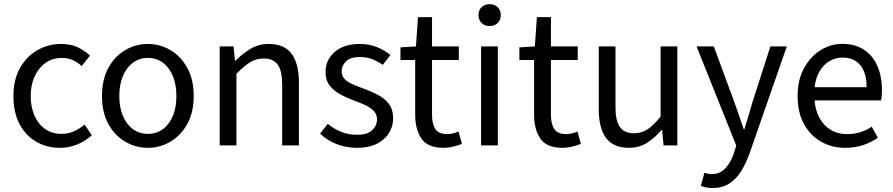

<svg xmlns="http://www.w3.org/2000/svg" viewBox="-20 -714 4388 943"><path d="M273.9 12Q209.2 12 157.6 -18.1Q106 -48.1 75.9 -105Q45.9 -161.9 45.9 -242.4Q45.9 -323.5 78.7 -380.8Q111.4 -438 164.5 -468Q217.6 -498.1 279.8 -498.1Q327.9 -498.1 362.2 -481.6Q396.5 -465 422 -441L381.2 -389.4Q361.4 -408.3 337.3 -419Q313.3 -429.6 283.5 -429.6Q239.4 -429.6 205.1 -406.1Q170.7 -382.6 150.8 -340.3Q130.9 -298.1 130.9 -242.4Q130.9 -186.7 149.9 -144.8Q168.9 -102.9 202.7 -79.7Q236.6 -56.5 281.2 -56.5Q315.6 -56.5 344.3 -69.7Q373 -82.9 395.4 -102.2L431 -49.8Q398.5 -20 358.2 -4Q317.9 12 273.9 12Z M706.2 12Q646.6 12 595.1 -18.1Q543.7 -48.1 512.3 -105Q480.9 -161.9 480.9 -242.4Q480.9 -323.5 512.3 -380.8Q543.7 -438 595.1 -468Q646.6 -498.1 706.2 -498.1Q765.7 -498.1 816.9 -468Q868 -438 899.7 -380.8Q931.4 -323.5 931.4 -242.4Q931.4 -161.9 899.7 -105Q868 -48.1 816.9 -18.1Q765.7 12 706.2 12ZM706.2 -56.5Q748 -56.5 779.8 -79.7Q811.6 -102.9 829 -144.8Q846.4 -186.7 846.4 -242.4Q846.4 -298.1 829 -340.3Q811.6 -382.6 779.8 -406.1Q748 -429.6 706.2 -429.6Q664.4 -429.6 632.9 -406.1Q601.4 -382.6 583.6 -340.3Q565.9 -298.1 565.9 -242.4Q565.9 -186.7 583.6 -144.8Q601.4 -102.9 632.9 -79.7Q664.4 -56.5 706.2 -56.5Z M1059 0V-486.1H1127L1133.9 -416H1136.6Q1171.7 -450.7 1210.8 -474.4Q1250 -498.1 1299.7 -498.1Q1377 -498.1 1412.6 -449.5Q1448.1 -401 1448.1 -308V0H1365.9V-297.4Q1365.9 -365.6 1344.4 -396.1Q1322.9 -426.7 1274.2 -426.7Q1236.9 -426.7 1207.6 -407.8Q1178.3 -389 1141.3 -352V0Z M1733.5 12Q1679.8 12 1632.6 -6.6Q1585.4 -25.1 1552.1 -57.7L1590 -105.6Q1621.8 -79.9 1656.4 -66Q1691 -52.1 1736.2 -52.1Q1784.1 -52.1 1807.9 -74.4Q1831.7 -96.8 1831.7 -127.6Q1831.7 -152.6 1815.6 -169.2Q1799.5 -185.7 1774.6 -197.4Q1749.6 -209 1722 -219Q1685.8 -232 1653 -249.6Q1620.2 -267.3 1599.5 -293.7Q1578.8 -320.2 1578.8 -360.1Q1578.8 -418.9 1623.4 -458.5Q1668 -498.1 1746.5 -498.1Q1792.1 -498.1 1830.9 -482.8Q1869.7 -467.4 1897.6 -443.5L1859.8 -395.5Q1834.3 -413.6 1807.3 -423.8Q1780.3 -434 1747.5 -434Q1701.4 -434 1679.7 -412.8Q1658 -391.6 1658 -364.3Q1658 -341.9 1671.2 -327.3Q1684.4 -312.7 1707.7 -302Q1731 -291.4 1761.1 -280.7Q1799.1 -266.8 1833.5 -249.5Q1868 -232.1 1889.4 -204.5Q1910.8 -176.9 1910.8 -132.5Q1910.8 -93.1 1890.4 -60.3Q1870 -27.6 1830.4 -7.8Q1790.8 12 1733.5 12Z M2158.2 12Q2080.5 12 2049.9 -33.2Q2019.2 -78.5 2019.2 -150.5V-419.3H1946.9V-481.4L2022.9 -486L2033 -630H2101.9V-486H2233.5V-419.3H2101.9V-149Q2101.9 -104.8 2118.5 -80Q2135.2 -55.3 2176.7 -55.3Q2190.1 -55.3 2204.5 -58.8Q2218.9 -62.3 2232 -68.2L2248.9 -7.5Q2229.3 0.6 2205.9 6.3Q2182.5 12 2158.2 12Z M2342.9 0V-486H2425V0ZM2384.8 -586Q2361.1 -586 2345.5 -601Q2330 -616 2330 -640.4Q2330 -664.2 2345.5 -678.9Q2361.1 -693.6 2384.8 -693.6Q2409.1 -693.6 2424.3 -678.9Q2439.6 -664.2 2439.6 -640.4Q2439.6 -616 2424.3 -601Q2409.1 -586 2384.8 -586Z M2742.2 12Q2664.5 12 2633.9 -33.2Q2603.2 -78.5 2603.2 -150.5V-419.3H2530.9V-481.4L2606.9 -486L2617 -630H2685.9V-486H2817.5V-419.3H2685.9V-149Q2685.9 -104.8 2702.5 -80Q2719.2 -55.3 2760.7 -55.3Q2774.1 -55.3 2788.5 -58.8Q2802.9 -62.3 2816 -68.2L2832.9 -7.5Q2813.3 0.6 2789.9 6.3Q2766.5 12 2742.2 12Z M3069 12Q2992.3 12 2956.5 -36.5Q2920.7 -85 2920.7 -178V-486H3002.9V-188.7Q3002.9 -120.8 3024.5 -90.2Q3046.2 -59.5 3094.3 -59.5Q3131.4 -59.5 3160.7 -79Q3190 -98.5 3224.6 -141.5V-486H3306.7V0H3239L3232 -75.9H3229.3Q3195.8 -36.3 3157.4 -12.2Q3119 12 3069 12Z M3479.3 209.5Q3462.5 209.5 3448.3 206.5Q3434.2 203.5 3422.2 198.8L3439.6 134.7Q3449.1 137.7 3458.1 139.5Q3467.1 141.2 3475.4 141.2Q3516.7 141.2 3543.6 111.4Q3570.4 81.6 3585 36.9L3596.1 1L3401 -486.1H3485.8L3585 -217Q3596.6 -185.5 3608.7 -149.9Q3620.8 -114.3 3632.3 -80H3636.3Q3646.9 -113.5 3657.2 -149.2Q3667.6 -184.8 3677.2 -217L3763.8 -486.1H3844.4L3661.3 40Q3644.1 88.1 3620.3 126.5Q3596.5 165 3562.2 187.2Q3528 209.5 3479.3 209.5Z M4130.1 12Q4065.2 12 4012.4 -18.3Q3959.5 -48.6 3928.4 -105.5Q3897.4 -162.5 3897.4 -242.9Q3897.4 -322.1 3929.1 -379.6Q3960.7 -437 4010.8 -467.8Q4060.8 -498.6 4116.3 -498.6Q4178.7 -498.6 4222.2 -470.6Q4265.8 -442.7 4288.7 -391.2Q4311.6 -339.8 4311.6 -270Q4311.6 -256.3 4310.7 -244.6Q4309.8 -232.9 4307.2 -220.8H3980.9Q3984.6 -170.9 4005.4 -133.8Q4026.1 -96.7 4060.4 -76Q4094.8 -55.3 4140.7 -55.3Q4176.2 -55.3 4206.4 -65Q4236.7 -74.8 4261.7 -91.6L4291.6 -37.7Q4260.3 -15.4 4220.4 -1.7Q4180.5 12 4130.1 12ZM3980.9 -285.6H4236.2Q4236.2 -357 4205.1 -394.2Q4173.9 -431.3 4118.1 -431.3Q4084.3 -431.3 4054.9 -414.3Q4025.5 -397.2 4005.7 -364.6Q3985.9 -331.9 3980.9 -285.6Z"/></svg>

Font: Source Sans Variable
Style: Regular
Weight: 200
Designer: Paul D. Hunt
Foundry: Adobe Systems Incorporated
Version: Version 3.006;hotconv 1.0.111;makeotfexe 2.5.65597